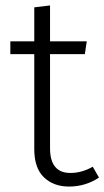

<svg xmlns="http://www.w3.org/2000/svg" viewBox="-20 -675 384 706"><path d="M234 11Q177 11 141.5 -23Q106 -57 106 -127V-476H18V-523H106V-648L164 -655V-523H299L292 -476H164V-130Q164 -39 239 -39Q281 -39 321 -62L344 -22Q294 11 234 11Z"/></svg>

Font: Trujillo Light
Style: Regular
Weight: 300
Designer: Fira Sans original fonts by bBox Type GmbH, Carrois Corporate GbR, & Edenspiekermann AG / Changes by Cristiano Sobral
Foundry: Fira Sans original fonts by bBox Type GmbH, Carrois Corporate GbR, & Edenspiekermann AG / Changes by Cristiano Sobral
Version: Version 4.301;July 28, 2020;FontCreator 13.0.0.2655 64-bit